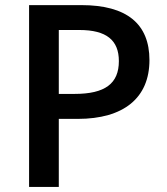

<svg xmlns="http://www.w3.org/2000/svg" viewBox="-20 -734 655 754"><path d="M566.9 -498C566.9 -640.1 478 -713.9 299.8 -713.9H94.2V0H210.9V-267.1H285.2C465.3 -267.1 566.9 -349.1 566.9 -498ZM210.9 -616.2H292C397.9 -616.2 446.8 -576.2 446.8 -494.1C446.8 -405.8 392.6 -365.2 272.9 -365.2H210.9Z"/></svg>

Font: Open Sans 600
Style: Regular
Weight: 600
Foundry: Ascender Corporation
Version: Version 1.100;PS 001.100;hotconv 1.0.88;makeotf.lib2.5.64775